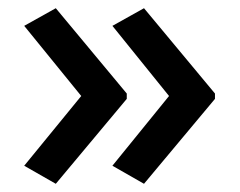

<svg xmlns="http://www.w3.org/2000/svg" viewBox="-20 -501 584 468"><path d="M504 -260V-273L331 -481L254 -438L392 -267L254 -97L331 -53ZM289 -260V-273L116 -481L39 -438L178 -267L39 -97L116 -53Z"/></svg>

Font: Noto Sans Lisu Medium
Style: Regular
Weight: 500
Designer: Monotype Design Team. David Williams.
Foundry: Monotype Imaging Inc.
Version: Version 2.102